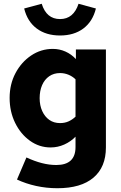

<svg xmlns="http://www.w3.org/2000/svg" viewBox="-20 -778 640 1017"><path d="M284 219Q226 219 171.5 207Q117 195 70 173L120 56Q163 76 202 86Q241 96 278 96Q380 96 380 1V-54Q355 -28 320.5 -12.5Q286 3 248 3Q188 3 138.5 -32.5Q89 -68 60 -127.5Q31 -187 31 -259Q31 -332 62 -390.5Q93 -449 145 -484Q197 -519 260 -519Q295 -519 326.5 -505Q358 -491 382 -465V-516H541V3Q541 107 475 163Q409 219 284 219ZM298 -126Q323 -126 343 -135Q363 -144 380 -160V-358Q363 -374 342 -382.5Q321 -391 298 -391Q265 -391 240.5 -374Q216 -357 203 -327Q190 -297 190 -258Q190 -220 203.5 -190Q217 -160 241 -143Q265 -126 298 -126ZM298 -590Q224 -590 174.5 -627Q125 -664 108 -733L201 -758Q226 -677 298 -677Q334 -677 358.5 -697.5Q383 -718 396 -758L488 -733Q471 -664 421.5 -627Q372 -590 298 -590Z"/></svg>

Font: Red Hat Mono
Style: Regular
Weight: 300
Monospace: yes
Designer: Pentagram, MCKL
Foundry: Pentagram, MCKL
Version: Version 1.023